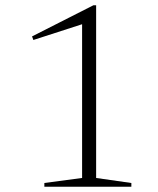

<svg xmlns="http://www.w3.org/2000/svg" viewBox="-20 -705 596 725"><path d="M290 -33V-638.5L307 -619L106 -554L101 -567.5L332.5 -685H343V-33L476 -14V0H147.5V-14Z"/></svg>

Font: Newsreader 24pt Light
Style: Regular
Weight: 300
Designer: Hugues Gentile
Foundry: Production Type
Version: Version 1.003